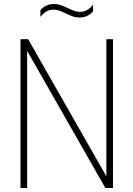

<svg xmlns="http://www.w3.org/2000/svg" viewBox="-20 -935 664 955"><path d="M82 0V-740H120L525 -30H509V-740H542V0H504L99 -710H115V0ZM376 -848Q356.5 -848 339 -854.5Q321.5 -861 305.5 -869Q291 -876 276.8 -881.5Q262.5 -887 248 -887Q227 -887 211.2 -878Q195.5 -869 181 -851V-884Q192.5 -898.5 209.5 -906.8Q226.5 -915 248 -915Q267.5 -915 285 -908.5Q302.5 -902 318.5 -894Q333 -887.5 347.2 -881.8Q361.5 -876 376 -876Q397 -876 413 -885Q429 -894 443 -912V-879Q432 -865 415 -856.5Q398 -848 376 -848Z"/></svg>

Font: Encode Sans SC Condensed Thin
Style: Regular
Weight: 100
Width: 3
Designer: Multiple Designers
Foundry: Impallari Type
Version: Version 3.002